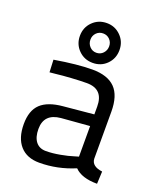

<svg xmlns="http://www.w3.org/2000/svg" viewBox="-140 -842 804 944"><g transform="rotate(20 262.5 -369.5)"><path d="M425 -347V-101Q427 -62 483 -55L480 10Q399 10 362 -28Q272 10 177 10Q112 10 76.5 -30Q41 -70 41 -143Q41 -214 78 -249Q115 -284 193 -291L351 -306V-347Q351 -438 264 -438Q232 -438 184 -435Q136 -432 104 -428L73 -425L70 -490Q190 -510 267 -510Q347 -510 386 -470.5Q425 -431 425 -347ZM351 -245 203 -233Q117 -225 117 -145Q117 -102 135.5 -78.5Q154 -55 188 -55Q222 -55 262.5 -62.5Q303 -70 327 -78L351 -85ZM256 -749Q299 -749 329 -719Q359 -689 359 -645Q359 -601 329.5 -571Q300 -541 256 -541Q212 -541 182 -571Q152 -601 152 -645Q152 -689 182 -719Q212 -749 256 -749ZM221 -680.5Q207 -666 207 -645Q207 -624 221 -609Q235 -594 256 -594Q277 -594 291 -609Q305 -624 305 -645Q305 -666 291 -680.5Q277 -695 256 -695Q235 -695 221 -680.5Z"/></g></svg>

Font: TitilliumText22L Rg
Style: Regular
Weight: 400
Designer: Campivisivi
Foundry: Campivisivi
Version: 1.000